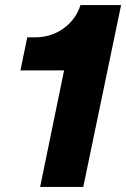

<svg xmlns="http://www.w3.org/2000/svg" viewBox="-20 -741 500 761"><path d="M139 0 234 -462H61L88 -593H118Q183 -593 232 -628.5Q281 -664 299 -721H460L310 0Z"/></svg>

Font: Mona Sans ExtraLight ExtraBold
Style: Italic
Weight: 800
Italic angle: -11.6951°
Version: Version 2.000